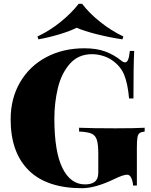

<svg xmlns="http://www.w3.org/2000/svg" viewBox="-20 -976 796 1010"><path d="M618 -657Q629 -648 638 -648Q648 -648 654 -662.5Q660 -677 663 -708H686Q682 -637 682 -458H659Q652 -537 633 -583Q614 -629 567 -661Q546 -675 518.5 -683Q491 -691 464 -691Q392 -691 347.5 -640.5Q303 -590 284.5 -513Q266 -436 266 -352Q266 -178 308.5 -92Q351 -6 427 -6Q458 -6 476 -18Q497 -33 497 -68V-168Q497 -218 489 -241.5Q481 -265 460.5 -273.5Q440 -282 396 -284V-304Q464 -301 587 -301Q690 -301 741 -304V-284Q723 -282 714.5 -276Q706 -270 703 -253Q700 -236 700 -198V0H680Q679 -21 671 -39Q663 -57 649 -57Q628 -57 581 -34Q481 14 412 14Q226 14 131 -80Q36 -174 36 -348Q36 -458 85.5 -543Q135 -628 223 -675Q311 -722 424 -722Q488 -722 534 -705Q580 -688 618 -657ZM629 -784 624 -769Q556 -779 489 -796Q422 -813 383 -830Q350 -813 294 -796Q238 -779 182 -769L177 -784Q241 -814 298.5 -860.5Q356 -907 394 -956H412Q448 -908 506 -861.5Q564 -815 629 -784Z"/></svg>

Font: Playfair Display SC Black
Style: Regular
Weight: 900
Designer: Claus Eggers Sørensen
Foundry: Claus Eggers Sørensen
Version: Version 1.200; ttfautohint (v1.6)